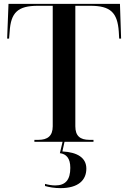

<svg xmlns="http://www.w3.org/2000/svg" viewBox="-20 -734 664 994"><path d="M158 0H304L290 59C323 63 344 85 344 135C344 197 319 226 266 226C249 226 231 223 213 218V229C234 235 262 240 293 240C385 240 427 199 427 139C427 83 381 54 303 50L314 0H464V-10H443C395 -10 370 -30 370 -80V-704H448C551 -704 588 -670 595 -570L597 -534H607L601 -714H24L17 -534H27L30 -570C36 -670 73 -704 176 -704H253V-80C253 -30 226 -10 179 -10H158Z"/></svg>

Font: Noto Serif Display Medium
Style: Regular
Weight: 500
Designer: Monotype Design Team
Foundry: Monotype Imaging Inc.
Version: Version 2.009